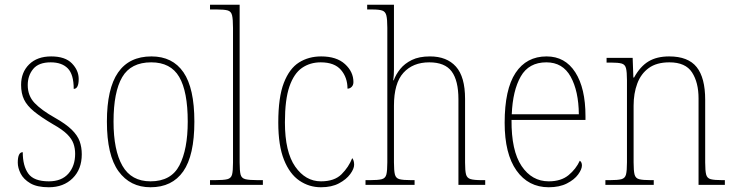

<svg xmlns="http://www.w3.org/2000/svg" viewBox="-20 -780 3104 810"><path d="M186 10Q136 10 107.5 -7Q79 -24 67 -48Q55 -72 55 -94Q55 -138 76 -138Q76 -80 99.5 -47.5Q123 -15 186 -15Q240 -15 268.5 -47.5Q297 -80 297 -131Q297 -154 290 -174Q283 -194 263.5 -213.5Q244 -233 205 -255Q154 -285 124 -309.5Q94 -334 81.5 -360Q69 -386 69 -422Q69 -475 103 -508.5Q137 -542 196 -542Q255 -542 283.5 -512.5Q312 -483 312 -447Q312 -405 291 -405Q291 -466 266 -491.5Q241 -517 194 -517Q143 -517 120 -489Q97 -461 97 -421Q97 -376 126 -345.5Q155 -315 212 -283Q258 -257 282.5 -233Q307 -209 316 -184Q325 -159 325 -129Q325 -66 286.5 -28Q248 10 186 10Z M615 10Q529 10 480 -57.5Q431 -125 431 -267Q431 -406 478 -474Q525 -542 619 -542Q708 -542 754 -475Q800 -408 800 -267Q800 -124 753 -57Q706 10 615 10ZM615 -15Q702 -15 737 -82.5Q772 -150 772 -267Q772 -394 736 -455.5Q700 -517 618 -517Q532 -517 495.5 -454.5Q459 -392 459 -267Q459 -146 496.5 -80.5Q534 -15 615 -15Z M866 0V-20H886Q923 -20 939 -24Q955 -28 959 -43.5Q963 -59 963 -94V-662Q963 -699 959 -715.5Q955 -732 940.5 -736Q926 -740 896 -740H866V-760H991V-94Q991 -59 995 -43.5Q999 -28 1015.5 -24Q1032 -20 1068 -20H1089V0Z M1334 10Q1284 10 1243 -18Q1202 -46 1178 -106Q1154 -166 1154 -263Q1154 -370 1177.5 -430.5Q1201 -491 1241.5 -516.5Q1282 -542 1335 -542Q1400 -542 1435.5 -509.5Q1471 -477 1471 -434Q1471 -421 1463.5 -413.5Q1456 -406 1446 -406Q1446 -453 1418.5 -485Q1391 -517 1333 -517Q1288 -517 1254 -493.5Q1220 -470 1201 -415Q1182 -360 1182 -264Q1182 -139 1225.5 -77Q1269 -15 1334 -15Q1391 -15 1421 -45Q1451 -75 1466 -113Q1474 -103 1474 -85Q1474 -68 1457.5 -45.5Q1441 -23 1410 -6.5Q1379 10 1334 10Z M1522 0V-20H1541Q1575 -20 1590.5 -24Q1606 -28 1610 -44Q1614 -60 1614 -95V-663Q1614 -698 1610 -714.5Q1606 -731 1592.5 -735.5Q1579 -740 1551 -740H1529V-760H1642V-487Q1642 -462 1639 -441H1641Q1650 -466 1668.5 -489Q1687 -512 1717.5 -527Q1748 -542 1794 -542Q1865 -542 1903.5 -499Q1942 -456 1942 -363V-94Q1942 -60 1946 -44.5Q1950 -29 1965 -24.5Q1980 -20 2013 -20H2027V0H1914V-361Q1914 -440 1885.5 -478.5Q1857 -517 1791 -517Q1722 -517 1682 -473Q1642 -429 1642 -334V-95Q1642 -60 1646 -44Q1650 -28 1665.5 -24Q1681 -20 1715 -20H1729V0Z M2295 10Q2209 10 2159 -60.5Q2109 -131 2109 -262Q2109 -403 2155 -472.5Q2201 -542 2286 -542Q2364 -542 2407 -475Q2450 -408 2450 -290V-274H2138Q2137 -144 2180.5 -79.5Q2224 -15 2295 -15Q2347 -15 2378.5 -41Q2410 -67 2426 -102Q2435 -96 2435 -82Q2435 -66 2419 -44Q2403 -22 2371.5 -6Q2340 10 2295 10ZM2422 -298Q2421 -396 2387.5 -456.5Q2354 -517 2285 -517Q2211 -517 2177 -457.5Q2143 -398 2139 -298Z M2534 0V-20H2552Q2586 -20 2601.5 -24Q2617 -28 2621 -44Q2625 -60 2625 -95V-442Q2625 -476 2621 -492Q2617 -508 2602.5 -512Q2588 -516 2558 -516H2539V-536H2649L2652 -453H2655Q2681 -500 2716 -521Q2751 -542 2803 -542Q2883 -542 2919 -497Q2955 -452 2955 -359V-95Q2955 -60 2959 -44Q2963 -28 2978.5 -24Q2994 -20 3027 -20H3038V0H2927V-365Q2927 -432 2899.5 -474.5Q2872 -517 2804 -517Q2750 -517 2717 -493Q2684 -469 2668.5 -427.5Q2653 -386 2653 -334V-95Q2653 -60 2657 -44Q2661 -28 2676.5 -24Q2692 -20 2726 -20H2738V0Z"/></svg>

Font: Noto Serif Tamil SemiCondensed Thin
Style: Italic
Weight: 100
Width: 4
Italic angle: -12°
Designer: Indian Type Foundry, Tom Grace, and the Monotype Design Team
Foundry: Monotype Imaging Inc.
Version: Version 2.003; ttfautohint (v1.8.4.7-5d5b)